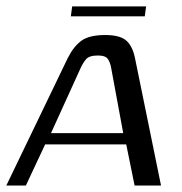

<svg xmlns="http://www.w3.org/2000/svg" viewBox="-36 -572 562 592"><path d="M-16.5 0 172.7 -392.5Q189.8 -427.1 213.9 -445.6Q237.9 -464 288.2 -464Q333.6 -464 353.1 -447.1Q372.7 -430.1 380.3 -392.5L460.5 0H379L353.2 -126.8H103.2L43.8 0ZM121.3 -161.6H343.9L306.7 -362.9Q304.3 -377.8 297.1 -389.3Q289.9 -400.9 266.2 -400.9Q238.7 -400.9 229 -389Q219.4 -377.1 212.9 -362.9ZM182.4 -521.7 186.5 -552.3H414.5L410.4 -521.7Z"/></svg>

Font: Genos Thin
Style: Italic
Weight: 100
Italic angle: -8°
Designer: Robert E. Leuschke
Foundry: Robert E. Leuschke
Version: Version 1.010